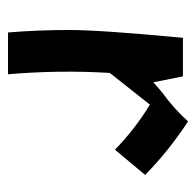

<svg xmlns="http://www.w3.org/2000/svg" viewBox="-25 -476 500 491"><g transform="rotate(90 225.5 -230.0)"><path d="M166 -260.3Q158.2 -130.4 169.4 0H62.5Q56.2 -75.7 56.2 -156Q56.2 -236.3 76.2 -447.3H174.8L189.9 -371.6L213.4 -392.1Q259.3 -425.8 290 -460.4Q367.2 -409.7 426.8 -350.6L394.5 -312L362.3 -273.4Q310.5 -324.2 247.1 -362.8Z"/></g></svg>

Font: Panteley
Style: Regular
Weight: 500
Designer: Kalashnikov Yuriy
Foundry: Øêîëà ïàâà èìåíè ñâÿòîãî àâíîàïîñòîëüíîãî Âëàäèìèà
Version: Version 1.80 April 12, 2018